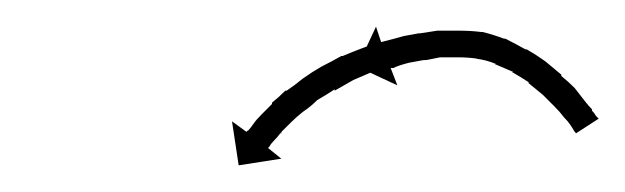

<svg xmlns="http://www.w3.org/2000/svg" viewBox="-20 -470 469 144"><path d="M324 -427Q324 -427 324 -427Q324 -427 324 -427Q324 -427 324 -427Q324 -427 324 -427Q321 -427 318 -427Q318 -427 318 -427Q318 -427 318 -427Q318 -427 318 -427Q318 -427 318 -427Q315 -427 310 -427Q310 -427 310 -427Q310 -427 310 -427Q310 -427 310 -427Q310 -427 310 -427Q305 -426 300 -425Q300 -425 300 -425Q300 -425 300 -425Q300 -425 300 -425Q300 -425 300 -425Q294 -425 287 -423Q287 -423 287 -423Q287 -423 287 -423Q287 -423 287 -423Q287 -423 287 -423Q280 -422 273 -420Q273 -420 273 -420Q273 -420 273 -420Q274 -420 274 -420Q274 -420 274 -420Q266 -418 259 -415Q259 -415 259 -415.5Q259 -416 259 -416Q259 -416 259 -416Q259 -416 259 -416Q252 -413 245 -410Q245 -410 245 -410Q245 -410 245 -410Q245 -410 245 -410Q245 -410 245 -410Q238 -406 231 -402Q231 -402 231 -402.5Q231 -403 231 -403Q231 -403 231 -403Q231 -403 231 -403Q225 -399 218 -395Q218 -395 218 -395Q218 -395 218 -395Q218 -395 218 -395Q218 -395 218 -395Q213 -390 207 -386Q207 -386 207 -386Q207 -386 207 -386Q207 -386 207 -386Q207 -386 207 -386Q202 -382 198 -378Q198 -378 198 -378Q198 -378 198 -378Q198 -378 198 -378Q198 -378 198 -378Q194 -374 190 -370Q190 -370 190.5 -370Q191 -370 191 -370Q191 -370 191 -370.5Q191 -371 191 -371Q188 -367 185 -364Q185 -364 185 -364Q185 -364 185 -364Q185 -364 185 -364Q185 -364 185 -364Q183 -362 182 -360Q182 -360 182 -360Q182 -360 182 -360Q182 -360 182 -360Q182 -360 182 -360Q181 -359 181 -359L191 -351L159 -346L154 -379L165 -371Q165 -372 166 -372Q166 -372 166 -372Q166 -372 166 -372Q166 -372 166 -372Q166 -372 166 -372Q168 -374 170 -377Q170 -377 170 -377Q170 -377 170 -377Q170 -377 170 -377Q170 -377 170 -377Q172 -380 176 -384Q176 -384 176 -384Q176 -384 176 -384Q176 -384 176 -384Q176 -384 176 -384Q180 -388 184 -392Q184 -392 184 -392Q184 -392 184 -392Q184 -392 184 -392.5Q184 -393 184 -393Q189 -397 194 -402Q194 -402 194.5 -402Q195 -402 195 -402Q195 -402 195 -402Q195 -402 195 -402Q201 -406 207 -411Q207 -411 207 -411Q207 -411 207 -411Q207 -411 207 -411Q207 -411 207 -411Q214 -416 221 -420Q221 -420 221 -420Q221 -420 221 -420Q221 -420 221 -420Q221 -420 221 -420Q229 -424 236 -428Q236 -428 236 -428Q236 -428 236 -428Q236 -428 236.5 -428Q237 -428 237 -428Q244 -431 252 -434Q252 -434 252 -434Q252 -434 252 -434Q252 -434 252 -434Q252 -434 252 -434Q260 -437 268 -439Q268 -439 268 -439Q268 -439 268 -439Q268 -439 268 -439Q268 -439 268 -439Q276 -441 283 -443Q283 -443 283 -443Q283 -443 283 -443Q283 -443 283 -443Q283 -443 283 -443Q290 -444 297 -445Q297 -445 297 -445Q297 -445 297 -445Q297 -445 297 -445Q297 -445 297 -445Q303 -446 309 -447Q309 -447 309 -447Q309 -447 309 -447Q309 -447 309 -447Q309 -447 309 -447Q314 -447 318 -447Q318 -447 318 -447Q318 -447 318 -447Q318 -447 318 -447Q318 -447 318 -447Q321 -447 324 -447Q324 -447 324 -447Q324 -447 324 -447Q324 -447 324 -447Q324 -447 324 -447Q325 -447 326 -447V-427Q325 -427 324 -427ZM411 -372Q411 -372 411 -371.5Q411 -371 411 -371Q411 -371 411 -371Q411 -371 411 -371Q410 -373 408 -376Q408 -376 408 -376Q408 -376 408 -376Q408 -376 408 -376Q408 -376 408 -376Q406 -379 403 -382Q403 -382 403 -382Q403 -382 403 -382Q403 -382 403 -382Q403 -382 403 -382Q400 -386 396 -390Q396 -390 396 -390Q396 -390 396 -390Q396 -390 396 -390Q396 -390 396 -390Q392 -394 387 -399Q387 -399 387 -399Q387 -399 387 -399Q387 -399 387 -399Q387 -399 387 -399Q382 -403 376 -408Q376 -408 376.5 -408Q377 -408 377 -408Q377 -408 377 -408Q377 -408 377 -408Q371 -412 364 -416Q364 -416 364 -416Q364 -416 365 -416Q365 -416 365 -416Q365 -416 365 -416Q358 -419 351 -422Q351 -422 351 -422Q351 -422 351 -422Q352 -422 352 -422Q352 -422 352 -422Q345 -425 337 -426Q337 -426 337.5 -426Q338 -426 338 -426Q338 -426 338 -426Q338 -426 338 -426Q331 -427 324 -427Q324 -427 324 -427Q324 -427 324 -427Q324 -427 324 -427Q324 -427 324 -427Q317 -427 310 -427Q310 -427 310 -427Q310 -427 310 -427Q310 -427 310 -427Q310 -427 310 -427Q304 -426 297 -425Q297 -425 297.5 -425Q298 -425 298 -425Q298 -425 298 -425Q298 -425 298 -425Q292 -424 287 -423Q287 -423 287 -423Q287 -423 287 -423Q287 -423 287 -423Q287 -423 287 -423Q283 -422 280 -421Q280 -421 280 -421Q280 -421 280 -421Q280 -421 280 -421Q280 -421 280 -421Q277 -420 275 -419Q275 -419 275 -419Q275 -419 275 -419Q275 -419 275 -419Q275 -419 275 -419Q274 -419 273 -419L278 -406L248 -420L262 -450L266 -438Q267 -438 268 -438Q268 -438 268 -438Q268 -438 268 -438Q268 -438 268 -438Q268 -438 268 -438Q271 -439 274 -440Q274 -440 274 -440Q274 -440 274 -440Q274 -440 274 -440Q274 -440 274 -440Q278 -441 283 -443Q283 -443 283 -443Q283 -443 283 -443Q283 -443 283 -443Q283 -443 283 -443Q288 -444 294 -445Q294 -445 294 -445Q294 -445 294 -445Q295 -445 295 -445Q295 -445 295 -445Q301 -446 308 -447Q308 -447 308 -447Q308 -447 308 -447Q308 -447 308.5 -447Q309 -447 309 -447Q316 -447 324 -447Q324 -447 324 -447Q324 -447 324 -447Q324 -447 324 -447Q324 -447 324 -447Q333 -447 341 -446Q341 -446 341 -446Q341 -446 341 -446Q341 -446 341.5 -446Q342 -446 342 -446Q350 -444 358 -441Q358 -441 358.5 -441Q359 -441 359 -441Q359 -441 359 -441Q359 -441 359 -441Q367 -437 374 -433Q374 -433 374.5 -433Q375 -433 375 -433Q375 -433 375 -433Q375 -433 375 -433Q382 -429 389 -424Q389 -424 389 -424Q389 -424 389 -424Q389 -424 389 -424Q389 -424 389 -424Q395 -419 401 -414Q401 -414 401 -414Q401 -414 401 -414Q401 -414 401 -413.5Q401 -413 401 -413Q406 -409 411 -404Q411 -404 411 -404Q411 -404 411 -404Q411 -404 411 -404Q411 -404 411 -404Q415 -399 418 -395Q418 -395 418 -395Q418 -395 418 -395Q418 -395 418 -395Q418 -395 418 -395Q421 -391 424 -388Q424 -388 424 -388Q424 -388 424 -387Q424 -387 424 -387Q424 -387 424 -387Q426 -385 427 -383Q427 -383 427 -383Q427 -383 427 -383Q427 -383 427 -383Q427 -383 427 -383Q428 -382 429 -381L412 -370Q411 -371 411 -372Z"/></svg>

Font: FRB American Cursive Just Arrows Light
Style: Italic
Weight: 300
Italic angle: -25°
Version: Version 2.0;Modular Font Editor K font №1